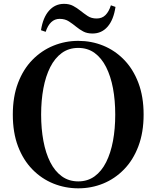

<svg xmlns="http://www.w3.org/2000/svg" viewBox="-20 -975 825 1013"><path d="M196.3 -815.6Q206.5 -882.2 238.4 -918.4Q270.4 -954.7 317.8 -954.7Q345.6 -954.7 365.9 -943.9Q386.1 -933.1 403.6 -919Q422.3 -904.2 442.1 -890.8Q461.9 -877.4 489.8 -877.4Q518.8 -877.4 536.8 -895.8Q554.8 -914.1 565.1 -947L589.3 -938.5Q579.5 -871.2 548.1 -834.7Q516.6 -798.2 468.2 -798.2Q439.4 -798.2 419.4 -808.9Q399.4 -819.6 382.7 -833.4Q364.7 -848.2 344 -861.8Q323.4 -875.5 294.5 -875.5Q268.9 -875.5 250.4 -858.1Q231.9 -840.8 220.9 -807.1ZM392.9 18.6Q324.2 18.6 261.8 -6.5Q199.5 -31.6 151.1 -81Q102.7 -130.4 75.1 -202.8Q47.6 -275.2 47.6 -370.5Q47.6 -464.8 75.1 -537.3Q102.7 -609.9 151.1 -659.3Q199.5 -708.6 261.8 -734Q324.2 -759.4 392.9 -759.4Q462.5 -759.4 524.4 -734.3Q586.3 -709.2 634.4 -659.8Q682.6 -610.4 710.1 -537.9Q737.7 -465.3 737.7 -370.5Q737.7 -276.2 710.1 -203.4Q682.6 -130.6 634.4 -81.3Q586.3 -31.9 524.4 -6.6Q462.5 18.6 392.9 18.6ZM392.9 -18Q442.6 -18 479.3 -44.8Q515.9 -71.5 540 -119.4Q564.1 -167.3 576.1 -231.5Q588 -295.6 588 -370.5Q588 -445.3 576.1 -509.2Q564.1 -573 540 -620.8Q515.9 -668.7 479.3 -695.5Q442.6 -722.2 392.9 -722.2Q343.1 -722.2 306.2 -695.5Q269.3 -668.7 245.1 -620.8Q220.9 -573 209 -509.2Q197 -445.3 197 -370.5Q197 -295.6 209 -231.5Q220.9 -167.3 245.1 -119.4Q269.3 -71.5 306.2 -44.8Q343.1 -18 392.9 -18Z"/></svg>

Font: Early Summer Mincho VF
Style: Regular
Weight: 250
Designer: GuiWonder
Version: Version 1.002